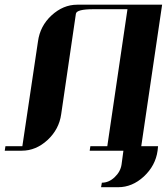

<svg xmlns="http://www.w3.org/2000/svg" viewBox="-20 -635 703 809"><path d="M0 0 2.9 -19H74.2L140.1 -460.9Q148.9 -525.4 196.8 -569.8Q246.1 -615.2 305.2 -615.2H663.1L575.2 -19H646L644 0Q635.3 63 585.9 108.9Q537.1 153.8 478 153.8H405.8L409.2 134.8Q438.5 134.8 462.9 111.8Q487.8 88.4 492.2 58.1L500 0H357.9L360.8 -19H432.1L517.1 -596.2H374Q302.7 -596.2 299.8 -577.1L237.8 -153.8Q229 -90.3 180.2 -44.9Q131.3 0 71.8 0Z"/></svg>

Font: Hjet
Style: Italic
Weight: 400
Designer: T. Christopher White
Version: Version 1.2